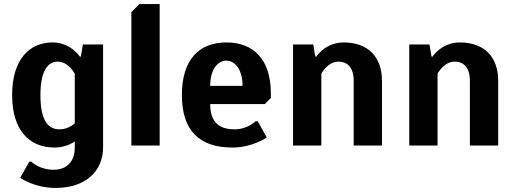

<svg xmlns="http://www.w3.org/2000/svg" viewBox="-20 -720 2550 950"><path d="M350 -110C350 -110 320 -80 275 -80C220 -80 180 -120 180 -250C180 -375 220 -415 265 -415C320 -415 350 -355 350 -355ZM490 -500H390L380 -440H375C375 -440 330 -510 240 -510C125 -510 40 -425 40 -250C40 -75 125 10 250 10C310 10 350 -20 350 -20V10C350 80 310 120 245 120C175 120 135 80 135 80H125L80 160C80 160 150 210 255 210C405 210 490 125 490 10Z M630 0H770V-700H670L630 -660Z M1100 -420C1140 -420 1180 -380 1180 -295H1020C1020 -380 1060 -420 1100 -420ZM1130 10C1230 10 1300 -40 1300 -40L1255 -120H1245C1245 -120 1205 -80 1140 -80C1060 -80 1020 -120 1020 -205H1290L1320 -235V-260C1320 -425 1235 -510 1100 -510C965 -510 880 -425 880 -250C880 -75 965 10 1130 10Z M1655 -415C1700 -415 1730 -385 1730 -320V0H1870V-320C1870 -440 1800 -510 1680 -510C1590 -510 1545 -440 1545 -440H1540L1530 -500H1430V0H1570V-355C1570 -355 1600 -415 1655 -415Z M2230 -415C2275 -415 2305 -385 2305 -320V0H2445V-320C2445 -440 2375 -510 2255 -510C2165 -510 2120 -440 2120 -440H2115L2105 -500H2005V0H2145V-355C2145 -355 2175 -415 2230 -415Z"/></svg>

Font: Scada
Style: Bold
Weight: 700
Designer: Jovanny Lemonad
Foundry: Jovanny Lemonad
Version: Version 3.005